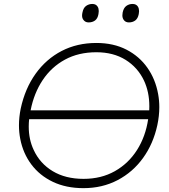

<svg xmlns="http://www.w3.org/2000/svg" viewBox="-20 -943 858 972"><path d="M402.5 9.5Q314.5 9.5 247.5 -22.5Q180.5 -54.5 138.5 -110.8Q96.5 -167 82.5 -240Q76 -273.5 76 -308.5Q76 -350 85 -394Q107 -495.5 160.5 -570Q214 -644.5 292.2 -685Q370.5 -725.5 468 -725.5Q554.5 -725.5 620 -691.8Q685.5 -658 726.2 -600Q767 -542 780.5 -467Q786.5 -434.5 786.5 -400.5Q786.5 -356 776.5 -309.5Q756 -215 704.2 -143.2Q652.5 -71.5 575.2 -31Q498 9.5 402.5 9.5ZM468 -678.5Q377.5 -678.5 309 -641.2Q240.5 -604 196.2 -537.8Q152 -471.5 135 -384.5H735.5Q736 -395 736 -405.5Q736 -477 709 -535Q677.5 -601.5 615.8 -640Q554 -678.5 468 -678.5ZM403 -37.5Q492.5 -37.5 561.5 -76.5Q630.5 -115.5 673.8 -183.8Q717 -252 730 -339.5H127.5Q125.5 -320.5 125.5 -302Q125.5 -237 150.5 -184Q182 -115.5 246.8 -76.5Q311.5 -37.5 403 -37.5ZM632.5 -829.5Q614.5 -829.5 605.5 -843.5Q599.5 -852.5 599.5 -865.5Q599.5 -872 601 -880Q606 -903.5 619.8 -913.2Q633.5 -923 651 -923Q670 -923 678.5 -909Q684 -899.5 684 -886.5Q684 -879.5 682.5 -872Q678 -849 664.5 -839.2Q651 -829.5 632.5 -829.5ZM428.5 -829.5Q411 -829.5 401.5 -843.5Q395.5 -852 395.5 -864.5Q395.5 -871.5 397.5 -880Q402 -903.5 416 -913.2Q430 -923 447.5 -923Q466 -923 474.5 -909Q480 -900 480 -887Q480 -880 478.5 -872Q474.5 -849 461 -839.2Q447.5 -829.5 428.5 -829.5Z"/></svg>

Font: Heraclito ExtraLight
Style: Italic
Weight: 200
Italic angle: -12°
Designer: Kostas Bartsokas (font) & Cristiano Sobral (main changes)
Foundry: Kostas Bartsokas (font) & Cristiano Sobral (main changes)
Version: Version 1.00;July 8, 2020;FontCreator 13.0.0.2655 64-bit